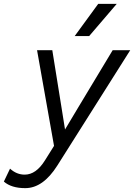

<svg xmlns="http://www.w3.org/2000/svg" viewBox="-119 -760 695 995"><path d="M390 -740H486L343 -573H268ZM12 215Q-60 215 -99 181L-67 114Q-33 145 9 145Q68 145 114 71L161 -4L73 -500H152L198 -214L218 -89L288 -206L465 -500H556L178 98Q104 215 12 215Z"/></svg>

Font: Elaine Sans
Style: Italic
Weight: 400
Italic angle: -13°
Designer: Wei Huang
Foundry: Wei Huang
Version: Version 2.001;December 24, 2019;FontCreator 12.0.0.2547 64-b